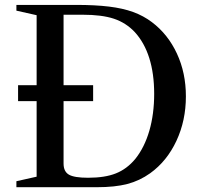

<svg xmlns="http://www.w3.org/2000/svg" viewBox="-20 -782 851 802"><path d="M48.5 0V-25L133 -44V-359.5H55.5V-426H133V-718.5L48.5 -737.5V-761.5H297.5Q377.5 -761.5 435.2 -754.5Q493 -747.5 536.2 -731.8Q579.5 -716 614.5 -689.5Q681.5 -639 719 -558.2Q756.5 -477.5 756.5 -379.5Q756.5 -278.5 717 -193.8Q677.5 -109 607.5 -58.5Q563.5 -27 512 -13.5Q460.5 0 384.5 0ZM348 -39.5Q418.5 -39.5 464.2 -57.8Q510 -76 545 -118Q583.5 -166 603.8 -235.8Q624 -305.5 624 -390Q624 -474.5 603.5 -539.5Q583 -604.5 542.5 -648.5Q506 -687 455.8 -703.8Q405.5 -720.5 324.5 -720.5H245.5V-426H369V-359.5H245.5V-99Q245.5 -65.5 267.8 -52.5Q290 -39.5 348 -39.5Z"/></svg>

Font: Libre Caslon Text
Style: Regular
Weight: 400
Designer: Pablo Impallari, Rodrigo Fuenzalida, Katja Schimmel
Foundry: Pablo Impallari, Rodrigo Fuenzalida
Version: Version 2.000